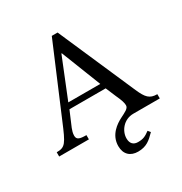

<svg xmlns="http://www.w3.org/2000/svg" viewBox="-199 -810 1116 1175"><g transform="rotate(-30 359.5 -223.0)"><path d="M551 134C521 156 504 165 467 165C435 165 416 147 416 110C416 59 459 0 528 0H715V-30C661 -30 641 -53 612 -119L375 -662H334L130 -180C75 -48 64 -30 4 -30V0H214V-30C167 -30 147 -36 147 -64C147 -82 152 -97 158 -113L203 -219H459L489 -148C510 -103 515 -83 515 -67C515 -45 488 -34 451 -15C414 4 349 46 349 126C349 185 385 216 438 216C498 216 527 190 565 151ZM444 -259H218L331 -539H334Z"/></g></svg>

Font: STIX Two Math
Style: Regular
Weight: 400
Designer: Ross Mills, John Hudson & Paul Hanslow, Tiro Typeworks Ltd; with portions MicroPress Inc., with additions and correction
Foundry: Tiro Typeworks Ltd
Version: Version 2.02 b142